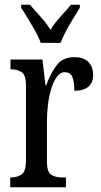

<svg xmlns="http://www.w3.org/2000/svg" viewBox="-20 -786 423 806"><path d="M23 0V-41H26Q52 -41 70.5 -53.5Q89 -66 89 -113V-427Q89 -471 71 -483Q53 -495 27 -495H24V-536H158L171 -428H174Q191 -476 217 -511Q243 -546 292 -546Q332 -546 351.5 -525.5Q371 -505 371 -471Q371 -441 352 -423Q333 -405 292 -405Q292 -446 283 -464.5Q274 -483 251 -483Q233 -483 219 -464Q205 -445 195.5 -414.5Q186 -384 181.5 -347.5Q177 -311 177 -276V-108Q177 -64 195 -52.5Q213 -41 238 -41H257V0ZM151 -606Q143 -629 128 -655.5Q113 -682 97.5 -708Q82 -734 69 -753V-766H106Q127 -741 150.5 -715.5Q174 -690 192 -661Q210 -690 233.5 -715.5Q257 -741 278 -766H315V-753Q303 -734 287 -708Q271 -682 257 -655.5Q243 -629 234 -606Z"/></svg>

Font: Noto Serif Bengali ExtraCondensed
Style: Regular
Weight: 400
Width: 2
Designer: Juan Bruce, Universal Thirst, Indian Type Foundry and the Monotype Design Team.
Foundry: Monotype Imaging Inc.
Version: Version 2.003; ttfautohint (v1.8.4.7-5d5b)